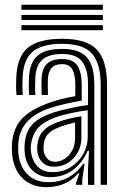

<svg xmlns="http://www.w3.org/2000/svg" viewBox="-20 -771 514 801"><path d="M400 0V-418.2Q400 -506.8 363.5 -547.5Q327 -588.2 239.2 -588.2Q156 -588.2 116.6 -555.5Q77.2 -522.8 74.2 -446Q73.8 -428.8 73.6 -410.9Q73.5 -393 75 -374.8H48.8Q47.2 -394.5 47.1 -410.4Q47 -426.2 47.8 -447Q51.2 -534.8 96.5 -572Q141.8 -609.2 239.2 -609.2Q341.5 -609.2 384 -563.9Q426.5 -518.5 426.5 -418.2V0ZM347 0.2V-65.2L351.5 -141.8H345.5Q323.5 -90.8 283 -61.1Q242.5 -31.5 189 -32Q145 -32 116.1 -59.5Q87.2 -87 83 -134.8Q81.5 -152.8 82.8 -170.8Q87.5 -223.5 115.9 -252.9Q144.2 -282.2 199.5 -300.5Q226 -309.2 269.4 -318.9Q312.8 -328.5 347.2 -332.8V-418.2Q347.2 -482.2 323 -514Q298.8 -545.8 239.2 -545.8Q184 -545.8 156.6 -521.9Q129.2 -498 127.2 -444.2Q126.5 -429.8 126.4 -411.9Q126.2 -394 127.5 -374.8H101.2Q100 -394.5 100 -412.4Q100 -430.2 100.8 -444.8Q103.2 -509.2 135.9 -538.1Q168.5 -567 239.2 -567Q312.5 -567 343 -530.9Q373.5 -494.8 373.5 -418.2V0.2ZM173 9.8Q113.2 9.8 74.9 -26.4Q36.5 -62.5 30.2 -130.5Q28.5 -153.8 30.2 -175.2Q35.8 -237.2 71.5 -275.5Q107.2 -313.8 182 -341Q208.2 -350.5 233 -357Q257.8 -363.5 294.2 -369.8V-418.5Q294.2 -458.2 281.9 -480.9Q269.5 -503.5 239.2 -503.5Q209 -503.5 195 -486.8Q181 -470 179.8 -441Q179.5 -433.8 179.4 -414.2Q179.2 -394.8 180 -374.8H153.8Q152.8 -397 153 -414.4Q153.2 -431.8 153.5 -443.5Q155.2 -482.8 175.1 -503.8Q195 -524.8 239.2 -524.8Q284.2 -524.8 302.5 -497.5Q320.8 -470.2 320.8 -418.5V-351.5Q287.8 -345.8 253.5 -337.9Q219.2 -330 191 -321Q63 -279.2 56.5 -173Q56 -164.2 55.9 -153.1Q55.8 -142 56.5 -132.8Q61.2 -77.8 94 -44.4Q126.8 -11 181.2 -11Q229.5 -11 265.8 -31.1Q302 -51.2 327.2 -87.8H333L323.2 -22.2V0H297.2L296.8 -5.5L310.8 -47.5H305.8Q256.8 9.8 173 9.8ZM198.5 -52.8Q242.5 -52.8 275.8 -74.1Q309 -95.5 327.5 -129Q346 -162.5 346 -199V-311.2Q313.5 -307.2 273.6 -298.5Q233.8 -289.8 208.2 -280.2Q161 -262.5 137.9 -236.1Q114.8 -209.8 109 -165.5Q107.5 -151 109.2 -137Q114.5 -100 136.8 -76.4Q159 -52.8 198.5 -52.8ZM205 -75.5Q174.2 -75.5 156.2 -94.2Q138.2 -113 135.8 -139.2Q134.2 -153 135.5 -165Q139.2 -201 158.4 -223.1Q177.5 -245.2 216.5 -259.8Q243 -269.8 266.6 -275.5Q290.2 -281.2 319.5 -286V-196.8Q319.5 -146.2 286.5 -110.9Q253.5 -75.5 205 -75.5ZM208.8 -96.2Q242.5 -96.2 267.9 -124.4Q293.2 -152.5 293.2 -194.2V-260.2Q276.8 -256.5 259.9 -251.5Q243 -246.5 225 -239.5Q193.2 -227.2 178.6 -209.8Q164 -192.2 162 -163.5Q161.2 -155.8 161.5 -150.8Q161.8 -145.8 162.2 -141.2Q164 -125.5 176 -110.9Q188 -96.2 208.8 -96.2ZM69.5 -730V-751.2H409V-730ZM69.5 -687.5V-708.8H409V-687.5ZM69.5 -645V-666.2H409V-645Z"/></svg>

Font: Big Shoulders Inline Text ExtraBold
Style: Regular
Weight: 800
Designer: Patric King
Foundry: XO Type Co
Version: Version 1.000